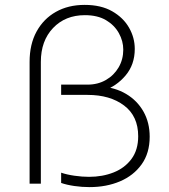

<svg xmlns="http://www.w3.org/2000/svg" viewBox="-20 -751 690 785"><path d="M346 14Q315 14 284 9.5Q253 5 230 -3V-45Q253 -37 284.5 -32.5Q316 -28 344 -28Q399 -28 444.5 -46Q490 -64 517.5 -101Q545 -138 545 -194Q545 -276 487.5 -319.5Q430 -363 338 -363H230V-405H338Q380 -405 413 -424Q446 -443 465 -475.5Q484 -508 484 -548Q484 -583 466 -615.5Q448 -648 413.5 -668.5Q379 -689 327 -689Q247 -689 197 -636.5Q147 -584 147 -498V0H101V-498Q101 -570 129.5 -622Q158 -674 208.5 -702.5Q259 -731 326 -731Q393 -731 438.5 -705Q484 -679 507.5 -638Q531 -597 531 -551Q531 -487 493.5 -442.5Q456 -398 402 -380L388 -398Q450 -394 495.5 -367Q541 -340 566.5 -295Q592 -250 592 -192Q592 -125 559 -79Q526 -33 470.5 -9.5Q415 14 346 14Z"/></svg>

Font: Azeret Mono Thin
Style: Regular
Weight: 100
Designer: Martin Vácha
Foundry: Displaay
Version: Version 1.002